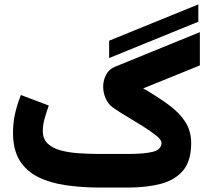

<svg xmlns="http://www.w3.org/2000/svg" viewBox="-20 -845 945 865"><path d="M471.7 -583.5V-661.6L873.5 -825.2V-747.1ZM555.7 0H432.1Q349.6 0 278.1 -10.3Q206.5 -20.5 152.6 -47.1Q98.6 -73.7 68.6 -122.1Q38.6 -170.4 38.6 -247.1Q38.6 -293.5 48.8 -336.9Q59.1 -380.4 74.2 -417L199.7 -369.6Q191.4 -346.2 182.1 -314.9Q172.9 -283.7 172.9 -254.9Q172.9 -219.7 194.3 -198.7Q215.8 -177.7 252.4 -167.7Q289.1 -157.7 335.4 -154.5Q381.8 -151.4 432.1 -151.4H555.2Q629.9 -151.4 668.7 -161.1Q707.5 -170.9 707.5 -202.1Q707.5 -215.3 683.3 -234.6Q659.2 -253.9 623.3 -276.4Q587.4 -298.8 550.5 -320.8Q513.7 -342.8 488.3 -360.8Q467.3 -376 456.1 -401.6Q444.8 -427.2 444.8 -454.1Q444.8 -482.9 458 -508.3Q471.2 -533.7 498.5 -544.4L880.4 -700.2V-550.3L625 -446.8Q691.9 -408.2 740.5 -372.3Q789.1 -336.4 815.2 -295.4Q841.3 -254.4 841.3 -200.2Q841.3 -120.1 804.7 -76.7Q768.1 -33.2 703.6 -16.6Q639.2 0 555.7 0Z"/></svg>

Font: Vazirmatn UI Black
Style: Regular
Weight: 900
Designer: Saber Rastikerdar
Foundry: Saber Rastikerdar
Version: Version 33.003